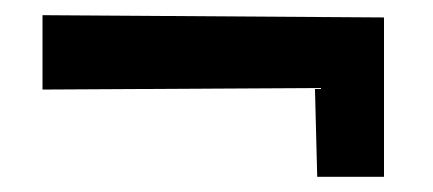

<svg xmlns="http://www.w3.org/2000/svg" viewBox="-20 -382 570 253"><path d="M398 -149 395 -266 36 -264V-362L486 -359V-149Z"/></svg>

Font: Lora
Style: Weight 700
Weight: 700
Designer: Olga Karpushina, Alexei Vanyashin (Cyrillic)
Foundry: Cyreal
Version: Version 3.001